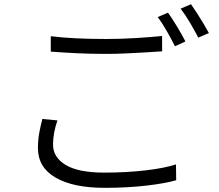

<svg xmlns="http://www.w3.org/2000/svg" viewBox="-20 -859 1040 912"><path d="M221.2 -687Q274.4 -680.2 341.6 -677Q408.7 -673.8 482.9 -673.8Q555.2 -673.8 625.5 -678.2Q695.8 -682.6 750 -688V-615.2Q715.8 -612.8 671.1 -610.1Q626.5 -607.4 577.9 -605.2Q529.3 -603 483.9 -603Q409.2 -603 344.2 -606.2Q279.3 -609.4 221.2 -613.8ZM252.9 -287.1Q231.9 -227.1 231.9 -171.9Q231.9 -111.8 292.2 -75.4Q352.5 -39.1 475.1 -39.1Q579.1 -39.1 670.2 -49.6Q761.2 -60.1 815.9 -78.1L816.9 -2.9Q765.1 12.2 674.8 22.7Q584.5 33.2 477.1 33.2Q327.6 33.2 243.9 -15.4Q160.2 -64 160.2 -155.8Q160.2 -194.3 166.7 -229.2Q173.3 -264.2 181.2 -293.9ZM777.8 -798.8Q796.9 -772.9 821 -732.9Q845.2 -692.9 860.8 -662.1L811 -639.2Q795.9 -669.9 772.9 -710.2Q750 -750.5 729 -777.8ZM887.2 -838.9Q900.4 -820.3 916.5 -795.4Q932.6 -770.5 947.3 -745.6Q961.9 -720.7 972.2 -702.1L921.9 -680.2Q905.3 -712.4 882.6 -751Q859.9 -789.6 837.9 -817.9Z"/></svg>

Font: Shanggu Mono N
Style: Regular
Weight: 350
Designer: GuiWonder
Version: Version 1.021